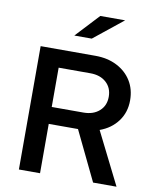

<svg xmlns="http://www.w3.org/2000/svg" viewBox="-98 -998 869 1073"><g transform="rotate(10 336.0 -462.0)"><path d="M84 0V-700H395Q464 -700 517 -673Q570 -646 599.5 -598.5Q629 -551 629 -488Q629 -420 591.5 -369.5Q554 -319 490 -296L638 0H505L370 -280H204V0ZM204 -376H384Q440 -376 474 -406.5Q508 -437 508 -487Q508 -538 474 -568.5Q440 -599 384 -599H204ZM259 -791 383 -924H524L358 -791Z"/></g></svg>

Font: Red Hat Text Medium
Style: Regular
Weight: 500
Designer: Pentagram, MCKL
Foundry: Pentagram, MCKL
Version: Version 1.023